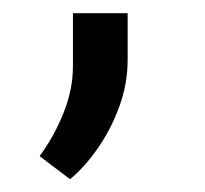

<svg xmlns="http://www.w3.org/2000/svg" viewBox="-20 -127 313 293"><path d="M86.9 146.5 40.5 111.3Q63.5 79.6 77.4 44.2Q91.3 8.8 91.3 -25.4V-106.9H174.8V-36.1Q174.8 1 161.9 36.1Q148.9 71.3 128.7 100.1Q108.4 128.9 86.9 146.5Z"/></svg>

Font: Vazir WOL-UI
Style: Regular-WOL-UI
Weight: 400
Designer: Saber Rastikerdar
Foundry: Saber Rastikerdar
Version: Version 30.1.0